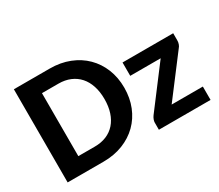

<svg xmlns="http://www.w3.org/2000/svg" viewBox="-127 -1011 1478 1295"><g transform="rotate(-30 612.0 -363.0)"><path d="M726.5 -363Q726.5 -283.5 699.8 -216.8Q673 -150 624.2 -102Q575.5 -54 507 -27Q438.5 0 355 0H76V-725.5H355Q438.5 -725.5 507 -698.5Q575.5 -671.5 624.2 -623.2Q673 -575 699.8 -508.5Q726.5 -442 726.5 -363ZM572.5 -363Q572.5 -420 557.5 -465.5Q542.5 -511 514.5 -542.5Q486.5 -574 446.2 -591Q406 -608 355 -608H227V-117.5H355Q406 -117.5 446.2 -134.2Q486.5 -151 514.5 -182.8Q542.5 -214.5 557.5 -260Q572.5 -305.5 572.5 -363ZM1195.5 -459.5Q1195.5 -445 1190.5 -431.2Q1185.5 -417.5 1177.5 -409L946 -104H1189V0H786.5V-57Q786.5 -65.5 791.2 -78.5Q796 -91.5 804.5 -103L1038 -411.5H801V-515.5H1195.5Z"/></g></svg>

Font: Lato 2
Style: Regular
Weight: 800
Designer: Lukasz Dziedzic with Adam Twardoch and Botio Nikoltchev
Foundry: tyPoland Lukasz Dziedzic
Version: Version 2.015; 2015-08-06; http://www.latofonts.com/